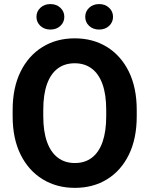

<svg xmlns="http://www.w3.org/2000/svg" viewBox="-20 -908 731 938"><path d="M648 -339.8Q648 -231.1 609.8 -152.8Q571.6 -74.5 503.5 -32.4Q435.4 9.8 345.9 9.8Q256.9 9.8 188.2 -32.4Q119.4 -74.5 80.6 -152.8Q41.8 -231.1 41.8 -339.8V-370.6Q41.8 -479.4 80.4 -557.8Q118.9 -636.1 187.5 -678.4Q256 -720.7 344.9 -720.7Q434.5 -720.7 502.8 -678.4Q571.1 -636.1 609.6 -557.8Q648 -479.4 648 -370.6ZM498.9 -371.6Q498.9 -446 480.8 -496.6Q462.7 -547.2 428.2 -573Q393.8 -598.9 344.9 -598.9Q295.9 -598.9 261.6 -573Q227.3 -547.2 209.4 -496.6Q191.4 -446 191.4 -371.6V-339.8Q191.4 -266.1 209.6 -215.1Q227.8 -164.2 262.4 -137.8Q296.9 -111.5 345.9 -111.5Q394.9 -111.5 429.2 -137.8Q463.4 -164.2 481.2 -215.1Q498.9 -266.1 498.9 -339.8ZM464.3 -763.6Q434.7 -763.6 415.5 -781.5Q396.4 -799.5 396.4 -825.8Q396.4 -852 415.5 -870Q434.7 -888.1 464.3 -888.1Q493.8 -888.1 513 -870Q532.2 -852 532.2 -825.8Q532.2 -799.5 513 -781.5Q493.8 -763.6 464.3 -763.6ZM226.2 -763.6Q196.6 -763.6 177.3 -781.5Q158.1 -799.5 158.1 -825.8Q158.1 -852 177.3 -870Q196.6 -888.1 226.2 -888.1Q255.8 -888.1 275 -870Q294.2 -852 294.2 -825.8Q294.2 -799.5 275 -781.5Q255.8 -763.6 226.2 -763.6Z"/></svg>

Font: Heebo
Style: Regular
Weight: 400
Designer: Oded Ezer
Foundry: Ezer Type House
Version: Version 3.100